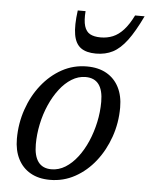

<svg xmlns="http://www.w3.org/2000/svg" viewBox="-51 -732 612 784"><g transform="rotate(5 255.0 -339.5)"><path d="M293.5 -464.5Q341 -464.5 374.2 -445.5Q407.5 -426.5 425.2 -391.8Q443 -357 443 -309Q443 -246 423 -188.8Q403 -131.5 367.8 -86.8Q332.5 -42 285.2 -16Q238 10 183 10Q136 10 102.8 -9Q69.5 -28 51.8 -63Q34 -98 34 -145.5Q34 -208.5 53.8 -266Q73.5 -323.5 109 -368.2Q144.5 -413 191.5 -438.8Q238.5 -464.5 293.5 -464.5ZM185 -33.5Q215 -33.5 242 -50.2Q269 -67 291.2 -96Q313.5 -125 329.8 -162.5Q346 -200 355 -241.8Q364 -283.5 364 -325.5Q364 -373 346 -397Q328 -421 292 -421Q262 -421 235 -404.2Q208 -387.5 185.8 -358.5Q163.5 -329.5 147 -292Q130.5 -254.5 121.8 -212.8Q113 -171 113 -129.5Q113 -82 131 -57.8Q149 -33.5 185 -33.5ZM338.5 -587.5Q365.5 -587.5 388.5 -597Q411.5 -606.5 432 -629Q452.5 -651.5 471 -689H510Q479.5 -625 451.8 -588Q424 -551 394 -535.5Q364 -520 325 -520Q285.5 -520 263 -536.2Q240.5 -552.5 234 -589.5Q227.5 -626.5 236 -689H268Q265 -650 271.8 -627.8Q278.5 -605.5 295 -596.5Q311.5 -587.5 338.5 -587.5Z"/></g></svg>

Font: Newsreader 14pt
Style: Italic
Weight: 400
Italic angle: -17°
Designer: Hugues Gentile
Foundry: Production Type
Version: Version 1.003